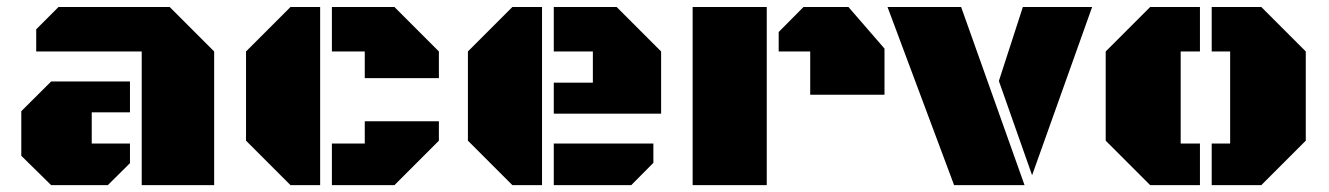

<svg xmlns="http://www.w3.org/2000/svg" viewBox="-20 -539 3868 559"><path d="M392.6 0V-389.2H85.4V-453.6L150.4 -518.6H474.1L603.5 -389.2V0ZM358.4 -301.8V-211.9H247.1V-121.1H358.4V-64L293.9 0H128.9L42 -85.4V-215.3L128.9 -301.8Z M912.1 0H825.7L696.3 -129.4V-389.2L825.7 -518.6H912.1ZM946.3 -389.2V-518.6H1128.4L1257.8 -389.2V-311.5H1042V-389.2ZM946.3 0V-121.1H1042V-186H1257.8V-129.4L1128.4 0Z M1558.1 0H1471.7L1342.3 -129.4V-389.2L1471.7 -518.6H1558.1ZM1592.3 -208V-298.3H1706.1V-389.2H1592.3V-518.6H1775.4L1904.8 -389.2V-208ZM1592.3 0V-121.1H1882.3V-64.9L1817.9 0Z M2338.9 -389.2H2247.1V-445.8L2319.3 -518.6H2450.2L2555.2 -397.5V-263.2H2338.9ZM1996.6 0V-518.6H2212.4V0Z M2564 -518.6H2778.3L2962.9 0H2757.8ZM2984.9 -28.8 2888.2 -303.2 2958 -518.6H3159.7Z M3781.7 -129.4 3652.3 0H3507.8V-121.1H3561.5V-389.2H3507.8V-518.6H3652.3L3781.7 -389.2ZM3417.5 -121.1H3473.6V0H3328.6L3199.2 -129.4V-389.2L3328.6 -518.6H3473.6V-389.2H3417.5Z"/></svg>

Font: Black Ops One [rus by aLiNcE]
Style: Regular
Weight: 400
Designer: James Grieshaber
Foundry: James Grieshaber
Version: Version 1.002;May 25, 2024;FontCreator 13.0.0.2680 64-bit